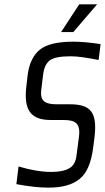

<svg xmlns="http://www.w3.org/2000/svg" viewBox="-20 -850 481 880"><path d="M301 -372H243C194 -372 162 -381 169 -437L178 -511C182 -540 192 -561 209 -574C226 -586 257 -592 304 -592C335 -592 378 -586 432 -575L441 -648C393 -655 352 -659 317 -659C244 -659 193 -647 162 -622C132 -597 114 -559 107 -508L101 -456C87 -343 123 -300 213 -300H270C323 -300 350 -287 342 -224L331 -140C328 -109 316 -88 296 -78C277 -67 250 -62 215 -62C172 -62 122 -70 65 -87L55 -6C113 5 162 10 202 10C265 10 312 -3 345 -30C378 -56 398 -104 407 -173L413 -220C427 -336 395 -372 301 -372ZM425 -830H343L260 -703H316Z"/></svg>

Font: Gamestation Condensed
Style: Italic
Weight: 400
Width: 3
Designer: Jonas Hecksher
Foundry: Jonas Hecksher, Playtypeª, e-types AS
Version: Version 1.003